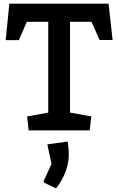

<svg xmlns="http://www.w3.org/2000/svg" viewBox="-20 -711 644 1047"><path d="M136 0 128 -76 243 -97V-592H126L83 -492H11L31 -691H572L594 -493H523L479 -592H362V-97L478 -76L469 0ZM220 285 218 276 261 183 238 76 349 61Q350 67 352.5 87.5Q355 108 355 132Q355 169 344.5 203.5Q334 238 318 267.5Q302 297 286 316Z"/></svg>

Font: Kreon Light SemiBold
Style: Regular
Weight: 600
Version: Version 2.002